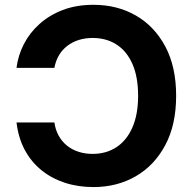

<svg xmlns="http://www.w3.org/2000/svg" viewBox="-20 -757 792 787"><path d="M363.1 -737.3Q460.4 -737.3 536.9 -693.4Q613.4 -649.4 657.7 -566.2Q702 -483 702 -364.3Q702 -245.2 657.2 -161.7Q612.5 -78.1 535.9 -34.2Q459.3 9.8 363.1 9.8Q299.9 9.8 245.6 -8Q191.3 -25.7 149.5 -59.7Q107.6 -93.8 81.3 -142.9Q55.1 -192.1 47.7 -255.1H202.9Q207.2 -224.9 220.4 -201.1Q233.5 -177.2 254.1 -160.5Q274.6 -143.8 301.4 -135Q328.1 -126.2 359.6 -126.2Q416 -126.2 457.9 -154.1Q499.8 -181.9 522.9 -235.1Q546.1 -288.3 546.1 -364.3Q546.1 -442.1 522.8 -494.9Q499.5 -547.7 457.6 -574.5Q415.7 -601.4 360.2 -601.4Q329.6 -601.4 303.3 -593.3Q277 -585.2 256.2 -569.3Q235.5 -553.5 222 -530.9Q208.4 -508.2 202.9 -478.9H47.7Q53.9 -529.2 77.5 -575.6Q101.2 -622.1 141.6 -658.4Q181.9 -694.8 237.5 -716.1Q293.2 -737.3 363.1 -737.3Z"/></svg>

Font: GitLab Sans
Style: Regular
Weight: 400
Designer: Rasmus Andersson
Foundry: Modifications by GitLab B.V., manufactured by rsms
Version: Version 4.000;git-c8fb6b7